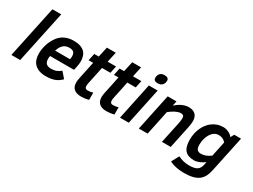

<svg xmlns="http://www.w3.org/2000/svg" viewBox="-60 -1429 3065 2324"><g transform="rotate(30 1472.5 -267.0)"><path d="M16.1 0 169.9 -727.1H293L139.2 0Z M428.2 -223.1Q425.8 -211.9 425 -200.9Q424.3 -189.9 424.3 -181.2Q424.3 -135.7 447.3 -115.5Q470.2 -95.2 514.2 -95.2Q558.6 -95.2 589.4 -107.9Q620.1 -120.6 646 -144L716.3 -64Q697.3 -45.4 677 -30.8Q656.7 -16.1 631.6 -5.9Q606.4 4.4 575.2 9.8Q543.9 15.1 503.4 15.1Q446.8 15.1 407.2 0Q367.7 -15.1 342.8 -41.5Q317.9 -67.9 306.6 -103.5Q295.4 -139.2 295.4 -180.2Q295.4 -245.1 314.9 -307.6Q334.5 -370.1 374 -425.8Q390.1 -448.2 411.4 -466.8Q432.6 -485.4 459.2 -498.8Q485.8 -512.2 517.6 -519.5Q549.3 -526.9 586.4 -526.9Q637.7 -526.9 674.8 -515.1Q711.9 -503.4 736.1 -480.7Q760.3 -458 771.7 -424.8Q783.2 -391.6 783.2 -349.1Q783.2 -338.4 781.2 -321Q779.3 -303.7 776.4 -288.1L763.2 -223.1ZM656.2 -310.1Q658.7 -322.3 659.9 -332.3Q661.1 -342.3 661.1 -352.1Q661.1 -389.6 643.3 -408.2Q625.5 -426.8 581.1 -426.8Q547.4 -426.8 524.2 -415Q501 -403.3 484.4 -381.8Q473.1 -367.7 463.6 -348.6Q454.1 -329.6 448.2 -310.1Z M1103 0Q1079.6 7.3 1050.8 11.2Q1022 15.1 999 15.1Q962.4 15.1 936.3 6.6Q910.2 -2 893.6 -17.8Q877 -33.7 869.4 -55.9Q861.8 -78.1 861.8 -106Q861.8 -120.1 864 -136Q866.2 -151.9 870.1 -169.9L920.9 -412.1H857.9L878.9 -512.2H941.9L973.1 -654.8H1097.2L1065.9 -512.2H1183.1L1162.1 -412.1H1044.9L994.1 -170.9Q991.7 -159.7 990.5 -150.1Q989.3 -140.6 989.3 -132.8Q989.3 -107.9 999.8 -98.4Q1010.3 -88.9 1026.9 -88.9Q1044.4 -88.9 1065.2 -91.8Q1085.9 -94.7 1103 -101.1Z M1457 0Q1433.6 7.3 1404.8 11.2Q1376 15.1 1353 15.1Q1316.4 15.1 1290.3 6.6Q1264.2 -2 1247.6 -17.8Q1231 -33.7 1223.4 -55.9Q1215.8 -78.1 1215.8 -106Q1215.8 -120.1 1218 -136Q1220.2 -151.9 1224.1 -169.9L1274.9 -412.1H1211.9L1232.9 -512.2H1295.9L1327.1 -654.8H1451.2L1419.9 -512.2H1537.1L1516.1 -412.1H1398.9L1348.1 -170.9Q1345.7 -159.7 1344.5 -150.1Q1343.3 -140.6 1343.3 -132.8Q1343.3 -107.9 1353.8 -98.4Q1364.3 -88.9 1380.9 -88.9Q1398.4 -88.9 1419.2 -91.8Q1439.9 -94.7 1457 -101.1Z M1534.2 0 1642.1 -512.2H1765.1L1657.2 0ZM1662.1 -634.8Q1662.1 -645 1665.5 -658.9Q1668.9 -672.9 1678 -685.5Q1687 -698.2 1703.1 -707Q1719.2 -715.8 1744.1 -715.8Q1777.3 -715.8 1791.3 -703.6Q1805.2 -691.4 1805.2 -669.9Q1805.2 -658.2 1801.3 -643.8Q1797.4 -629.4 1787.8 -616.9Q1778.3 -604.5 1762.5 -596.2Q1746.6 -587.9 1722.2 -587.9Q1705.1 -587.9 1693.4 -591.1Q1681.6 -594.2 1674.8 -600.3Q1668 -606.4 1665 -615.2Q1662.1 -624 1662.1 -634.8Z M2120.1 0 2180.2 -282.2Q2185.5 -308.6 2189 -329.8Q2192.4 -351.1 2192.4 -372.1Q2192.4 -395.5 2180.9 -405.8Q2169.4 -416 2148.4 -416Q2129.4 -416 2109.1 -409.7Q2088.9 -403.3 2068.8 -393.1Q2048.8 -382.8 2029.5 -369.4Q2010.3 -356 1992.2 -341.8L1920.4 0H1797.4L1905.3 -512.2H2028.3L2014.2 -445.8Q2033.2 -462.4 2054.2 -477.3Q2075.2 -492.2 2097.9 -503.2Q2120.6 -514.2 2144.8 -520.5Q2168.9 -526.9 2194.3 -526.9Q2230 -526.9 2254.2 -516.8Q2278.3 -506.8 2293 -490Q2307.6 -473.1 2314 -450.9Q2320.3 -428.7 2320.3 -404.8Q2320.3 -382.3 2317.4 -359.9Q2314.5 -337.4 2311 -323.2L2243.2 0Z M2824.2 -9.8Q2813.5 41.5 2793.7 79.6Q2773.9 117.7 2740.7 142.8Q2707.5 168 2657.7 180.4Q2607.9 192.9 2537.1 192.9Q2506.3 192.9 2477.1 189.7Q2447.8 186.5 2421.9 180.9Q2396 175.3 2373.5 167.2Q2351.1 159.2 2334.5 148.9L2391.1 45.9Q2423.3 63 2462.6 73Q2502 83 2544.4 83Q2582.5 83 2609.9 77.6Q2637.2 72.3 2655.5 60.3Q2673.8 48.3 2684.8 29.8Q2695.8 11.2 2701.2 -15.1L2710.4 -57.1Q2693.4 -44.4 2675 -33.9Q2656.7 -23.4 2638.4 -15.9Q2620.1 -8.3 2602.3 -4.2Q2584.5 0 2568.4 0Q2523.4 0 2491.2 -11.5Q2459 -22.9 2438.5 -46.9Q2418 -70.8 2408.2 -107.9Q2398.4 -145 2398.4 -196.8Q2398.4 -236.8 2406.5 -276.9Q2414.6 -316.9 2430.4 -353.5Q2446.3 -390.1 2470 -421.9Q2493.7 -453.6 2524.7 -476.8Q2555.7 -500 2593.8 -513.4Q2631.8 -526.9 2677.2 -526.9Q2697.3 -526.9 2716.6 -522Q2735.8 -517.1 2752.9 -508.8Q2770 -500.5 2784.4 -489Q2798.8 -477.5 2809.1 -463.9L2835.4 -512.2H2930.2ZM2776.4 -370.1Q2755.9 -393.6 2731.4 -404.8Q2707 -416 2675.3 -416Q2650.9 -416 2630.4 -406.2Q2609.9 -396.5 2593.8 -379.9Q2577.6 -363.3 2565.4 -341.6Q2553.2 -319.8 2545.2 -296.1Q2537.1 -272.5 2533.2 -248.3Q2529.3 -224.1 2529.3 -203.1Q2529.3 -178.2 2533 -160.6Q2536.6 -143.1 2545.2 -132.1Q2553.7 -121.1 2567.6 -116Q2581.5 -110.8 2602.1 -110.8Q2630.9 -110.8 2663.1 -122.3Q2695.3 -133.8 2732.4 -161.1Z"/></g></svg>

Font: Clear Sans
Style: Bold Italic
Weight: 700
Italic angle: -12°
Foundry: Intel Corporation
Version: Version 1.00